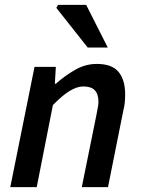

<svg xmlns="http://www.w3.org/2000/svg" viewBox="-20 -764 579 784"><path d="M22 0 121 -491H208L204 -422H208Q245 -455 287 -479Q329 -503 375 -503Q437 -503 464 -470.5Q491 -438 491 -379Q491 -362 489.5 -345.5Q488 -329 483 -310L421 0H314L374 -296Q377 -314 379.5 -325.5Q382 -337 382 -348Q382 -380 367 -395.5Q352 -411 320 -411Q295 -411 265 -393Q235 -375 196 -335L130 0ZM338 -570 210 -732 217 -744H332L420 -570Z"/></svg>

Font: Source Sans 3 SemiBold
Style: Italic
Weight: 600
Italic angle: -11°
Designer: Paul D. Hunt
Foundry: Adobe
Version: Version 3.046;hotconv 1.0.118;makeotfexe 2.5.65603